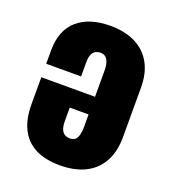

<svg xmlns="http://www.w3.org/2000/svg" viewBox="-114 -676 698 776"><g transform="rotate(20 235.0 -288.0)"><path d="M230 12Q166 12 123.5 -10Q81 -32 59.5 -75Q38 -118 38 -181V-297H269V-409Q269 -430 264.5 -444Q260 -458 251.5 -465Q243 -472 230 -472Q218 -472 208.5 -467Q199 -462 193.5 -449.5Q188 -437 188 -416V-355H38V-412Q38 -499 89 -543.5Q140 -588 230 -588Q293 -588 338 -565.5Q383 -543 407 -500Q431 -457 431 -395V-182Q431 -120 407 -76.5Q383 -33 338 -10.5Q293 12 230 12ZM230 -104Q243 -104 251.5 -110Q260 -116 264.5 -131Q269 -146 269 -172V-221H188V-164Q188 -141 193.5 -128Q199 -115 208.5 -109.5Q218 -104 230 -104Z"/></g></svg>

Font: Oswald
Style: Bold
Weight: 700
Designer: Vernon Adams
Foundry: Vernon Adams
Version: Version 4.103;gftools[0.9.33.dev8+g029e19f]